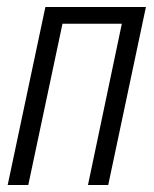

<svg xmlns="http://www.w3.org/2000/svg" viewBox="-20 -530 440 550"><path d="M2 0 110 -510H398L290 0H232L329 -462H159L61 0Z"/></svg>

Font: Saira Condensed Light
Style: Italic
Weight: 300
Width: 3
Italic angle: -12°
Designer: Hector Gatti with collaboration of the Omnibus-Type team
Foundry: Omnibus-Type
Version: Version 1.101